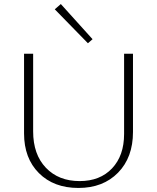

<svg xmlns="http://www.w3.org/2000/svg" viewBox="-20 -924 777 950"><path d="M415 -710 251 -878 281 -904 438 -730ZM99 -264V-658H144V-274Q144 -160 207 -94Q270 -28 374 -28Q475 -28 534.5 -91Q594 -154 594 -261V-658H638V-271Q638 -145 564 -69.5Q490 6 368 6Q246 6 172.5 -67.5Q99 -141 99 -264Z"/></svg>

Font: EauTestInfant Light
Style: Regular
Weight: 300
Designer: Christian Thalmann (Catharsis Fonts)
Version: Version 0.001;PS 000.001;hotconv 1.0.88;makeotf.lib2.5.64775